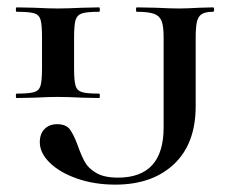

<svg xmlns="http://www.w3.org/2000/svg" viewBox="-20 -488 628 521"><path d="M249 -234Q251 -234 251 -228Q251 -222 249 -222L203 -223Q163 -225 136 -225Q112 -225 74 -223L25 -222Q23 -222 23 -228Q23 -234 25 -234Q59 -234 72.5 -238Q86 -242 90 -255.5Q94 -269 94 -303V-387Q94 -421 90 -434.5Q86 -448 72.5 -452Q59 -456 25 -456Q23 -456 23 -462Q23 -468 25 -468L74 -467Q112 -465 136 -465Q162 -465 204 -467L249 -468Q251 -468 251 -462Q251 -456 249 -456Q215 -456 202 -451.5Q189 -447 185 -433.5Q181 -420 181 -385V-303Q181 -269 185 -255.5Q189 -242 202.5 -238Q216 -234 249 -234ZM558 -456Q538 -456 528 -450Q518 -444 514.5 -429.5Q511 -415 511 -385V-200Q511 -98 452 -42.5Q393 13 293 13Q236 13 189 -3.5Q142 -20 115 -46.5Q88 -73 88 -102Q88 -125 101 -138Q114 -151 135 -151Q159 -151 169.5 -137Q180 -123 191 -93Q201 -65 210.5 -48Q220 -31 241.5 -18.5Q263 -6 300 -6Q424 -6 424 -142V-387Q424 -417 418.5 -431Q413 -445 398 -450.5Q383 -456 351 -456Q349 -456 349 -462Q349 -468 351 -468L403 -467Q443 -465 466 -465Q487 -465 521 -467L558 -468Q561 -468 561 -462Q561 -456 558 -456Z"/></svg>

Font: Cormorant SC SemiBold
Style: Regular
Weight: 600
Designer: Christian Thalmann (Catharsis Fonts)
Foundry: Catharsis Fonts
Version: Version 4.000